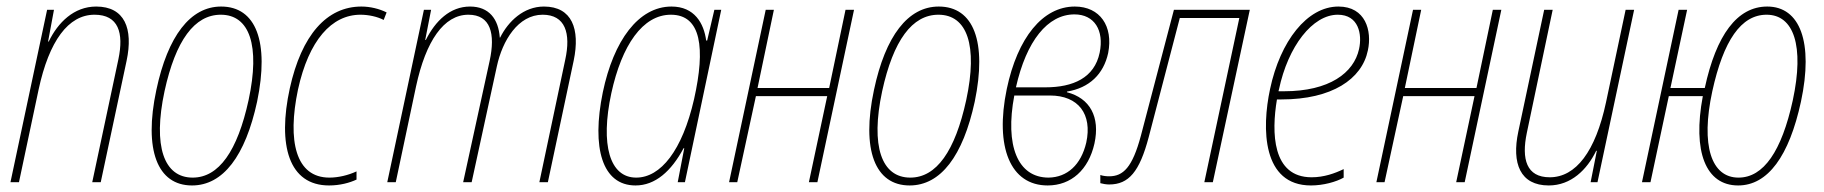

<svg xmlns="http://www.w3.org/2000/svg" viewBox="-20 -557 5575 587"><path d="M12 0H38L98 -283C130 -432 189 -512 269 -512C342 -512 359 -457 342 -376L262 0H288L367 -371C388 -470 361 -537 274 -537C206 -537 157 -488 129 -430H127L145 -527H124Z M567 10C662 10 730 -80 766 -246C804 -429 763 -537 656 -537C562 -537 493 -447 458 -282C419 -99 461 10 567 10ZM569 -14C481 -14 447 -110 483 -278C517 -434 575 -512 655 -512C743 -512 776 -418 740 -251C706 -95 649 -14 569 -14Z M986 10C1019 10 1049 2 1070 -8V-33C1044 -21 1014 -14 987 -14C884 -14 858 -126 891 -283C924 -434 994 -512 1082 -512C1107 -512 1134 -506 1153 -496L1162 -519C1140 -530 1112 -537 1085 -537C979 -537 902 -450 866 -287C828 -113 863 10 986 10Z M1164 0H1190L1252 -293C1282 -432 1337 -512 1412 -512C1480 -512 1495 -454 1477 -371L1396 0H1422L1499 -354C1516 -433 1564 -512 1639 -512C1708 -512 1726 -456 1708 -374L1629 0H1655L1734 -372C1754 -468 1729 -537 1643 -537C1581 -537 1534 -492 1509 -442H1508C1504 -499 1475 -537 1417 -537C1356 -537 1311 -493 1282 -435H1280L1298 -527H1276Z M1923 10C1983 10 2032 -33 2070 -104H2072L2052 0H2074L2185 -527H2164L2142 -433H2139C2132 -486 2103 -537 2033 -537C1932 -537 1856 -433 1823 -275C1788 -105 1821 10 1923 10ZM1925 -14C1844 -14 1815 -114 1849 -272C1881 -419 1945 -512 2031 -512C2124 -512 2137 -410 2102 -254C2066 -97 2000 -14 1925 -14Z M2209 0H2234L2291 -263H2509L2453 0H2479L2591 -527H2565L2515 -288H2296L2346 -527H2321Z M2761 10C2856 10 2924 -80 2960 -246C2998 -429 2957 -537 2850 -537C2756 -537 2687 -447 2652 -282C2613 -99 2655 10 2761 10ZM2763 -14C2675 -14 2641 -110 2677 -278C2711 -434 2769 -512 2849 -512C2937 -512 2970 -418 2934 -251C2900 -95 2843 -14 2763 -14Z M3183 10C3255 10 3308 -38 3326 -118C3344 -200 3312 -257 3242 -275V-277C3310 -288 3354 -330 3368 -395C3384 -477 3343 -537 3266 -537C3168 -537 3091 -442 3058 -285C3021 -107 3069 10 3183 10ZM3265 -513C3326 -513 3356 -464 3342 -396C3326 -319 3261 -290 3176 -290H3086C3118 -432 3183 -513 3265 -513ZM3186 -14C3091 -14 3052 -112 3081 -265H3190C3277 -265 3320 -208 3301 -121C3285 -53 3243 -15 3186 -14Z M3371 7C3431 7 3464 -32 3492 -138L3587 -502H3769L3662 0H3688L3801 -527H3569L3468 -142C3442 -45 3414 -18 3371 -18C3363 -18 3352 -19 3344 -22V3C3351 5 3362 7 3371 7Z M3988 10C4026 10 4065 -1 4088 -14V-40C4061 -27 4028 -15 3990 -15C3869 -15 3867 -152 3884 -253H3898C4052 -253 4144 -315 4162 -403C4175 -463 4155 -537 4072 -537C3976 -537 3894 -431 3863 -285C3837 -164 3839 10 3988 10ZM3890 -283C3918 -416 3993 -512 4070 -512C4134 -512 4145 -452 4135 -407C4119 -334 4044 -278 3906 -278H3889C3889 -279 3889 -281 3890 -283Z M4188 0H4213L4270 -263H4488L4432 0H4458L4570 -527H4544L4494 -288H4275L4325 -527H4300Z M4715 10C4783 10 4832 -38 4860 -96H4862L4843 0H4864L4976 -527H4950L4890 -244C4858 -94 4798 -15 4718 -15C4647 -15 4631 -70 4648 -151L4727 -527H4701L4622 -155C4601 -57 4628 10 4715 10Z M5000 0H5026L5082 -263H5186C5154 -93 5195 10 5294 10C5385 10 5450 -80 5486 -246C5525 -428 5483 -537 5383 -537C5291 -537 5227 -450 5192 -288H5087L5138 -527H5112ZM5295 -14C5212 -14 5179 -112 5215 -278C5249 -433 5303 -512 5381 -512C5464 -512 5497 -417 5461 -250C5427 -95 5372 -14 5295 -14Z"/></svg>

Font: Noto Sans Condensed Thin
Style: Italic
Weight: 100
Width: 3
Italic angle: -12°
Designer: Monotype Design Team
Foundry: Monotype Imaging Inc.
Version: Version 2.013